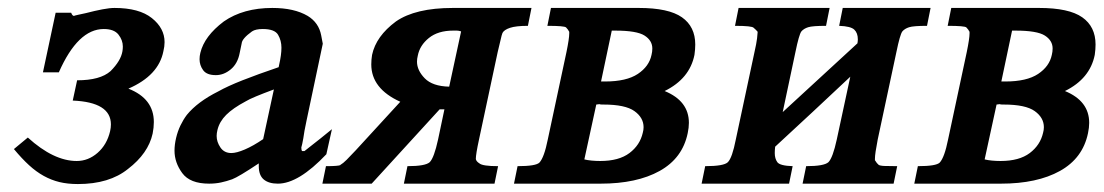

<svg xmlns="http://www.w3.org/2000/svg" viewBox="-20 -462 2776 483"><path d="M88 -280 120 -430H159Q162 -422 166 -422Q168 -423 177.5 -425Q187 -427 196 -429Q219 -435 237.5 -438.5Q256 -442 268 -442Q330 -442 362 -416.5Q394 -391 394 -356Q394 -345 391 -333Q379 -272 303 -239Q367 -214 367 -155Q367 -141 364 -126Q353 -76 302 -37Q255 1 176 1Q150 1 129.5 -4Q109 -9 90 -19.5Q71 -30 53 -46.5Q35 -63 15 -87L50 -116Q115 -57 173 -57Q202 -57 225.5 -77.5Q249 -98 257 -132Q259 -141 259 -149Q259 -205 163 -209L174 -260Q232 -260 258 -283Q284 -309 288 -333Q289 -339 289 -345Q289 -361 278 -375Q267 -389 241 -389Q176 -389 128 -280Z M679 0Q656 0 643.5 -10.5Q631 -21 631 -44Q631 -47 631 -51Q580 -17 564 -11Q550 -6 536 -3Q522 0 506 0Q458 0 438.5 -26.5Q419 -53 419 -83Q419 -98 423 -115Q427 -132 434 -146.5Q441 -161 450 -173Q477 -206 529 -232Q552 -245 590 -260Q628 -275 681 -293L682 -298Q688 -324 688 -342Q688 -360 679.5 -374.5Q671 -389 641 -389Q623 -389 614 -383Q589 -365 588 -353L583 -329Q578 -302 560.5 -287.5Q543 -273 523 -273Q500 -273 491 -285.5Q482 -298 482 -313Q482 -321 484 -329Q494 -371 543 -408Q592 -442 665 -442Q720 -442 754 -422Q782 -405 788 -373L792 -352L751 -158Q745 -130 743 -114Q740 -97 738 -91Q738 -84 740 -82H746Q748 -84 765 -97Q782 -110 815 -137L801 -74Q731 0 679 0ZM669 -237Q642 -227 624 -219.5Q606 -212 598 -207Q566 -190 549 -173Q532 -156 527 -135Q525 -127 525 -120Q525 -105 534.5 -91Q544 -77 562 -77Q575 -77 596 -86Q617 -95 642 -112Z M1317 -442 1308 -397Q1278 -397 1263 -392Q1248 -387 1244 -379Q1242 -374 1239.5 -362.5Q1237 -351 1232 -331L1185 -111Q1177 -74 1177 -62Q1178 -56 1186 -51Q1194 -44 1233 -44L1224 0H996L1005 -44Q1050 -44 1061 -54Q1072 -65 1082 -111L1098 -187H1086L915 0H791L800 -44Q832 -44 837 -47H836Q843 -51 852 -60Q861 -69 875 -84L987 -206Q914 -239 914 -300Q914 -312 916 -324Q926 -371 976 -408Q1025 -442 1119 -442ZM1110 -244 1140 -383Q1134 -385 1129.5 -385Q1125 -385 1120 -385Q1082 -385 1059 -366.5Q1036 -348 1031 -322Q1029 -314 1029 -307Q1029 -285 1048.5 -265Q1068 -245 1110 -244Z M1727 -324Q1715 -264 1652 -233Q1713 -208 1713 -153Q1713 -141 1710 -127Q1697 -64 1639.5 -32Q1582 0 1491 0H1273L1282 -44Q1328 -44 1337 -53Q1349 -66 1358 -111L1405 -331Q1412 -365 1412 -378Q1412 -380 1412 -382Q1409 -388 1404 -393Q1400 -397 1357 -397L1366 -442H1570Q1579 -442 1587 -442Q1662 -442 1695.5 -418.5Q1729 -395 1729 -350Q1729 -338 1727 -324ZM1492 -257H1502Q1556 -257 1584.5 -276Q1613 -295 1619 -324Q1621 -332 1621 -340Q1621 -360 1601.5 -372.5Q1582 -385 1528 -385H1519ZM1450 -61Q1458 -59 1468.5 -58Q1479 -57 1490 -57Q1537 -57 1563.5 -77Q1590 -97 1597 -128Q1599 -135 1599 -142Q1599 -166 1576 -182.5Q1553 -199 1498 -199Q1490 -199 1489.5 -199.5Q1489 -200 1488 -200Q1485 -200 1480 -199Z M1949 -180 2137 -353Q2138 -359 2138 -363Q2138 -379 2129 -387.5Q2120 -396 2091 -397L2100 -442H2321L2312 -397Q2278 -397 2267 -393.5Q2256 -390 2250 -383Q2244 -375 2235 -331L2188 -111Q2181 -75 2181 -63Q2181 -60 2181 -59L2180 -60Q2182 -58 2184 -54.5Q2186 -51 2190 -48H2189Q2193 -45 2204.5 -44.5Q2216 -44 2237 -44L2228 0H1999L2008 -44Q2053 -44 2064 -54Q2075 -65 2085 -111L2119 -269Q2071 -224 2025 -181Q1979 -138 1930 -93Q1929 -84 1929 -77Q1929 -63 1935.5 -54Q1942 -45 1974 -44L1965 0H1745L1754 -44Q1801 -44 1811 -54Q1822 -65 1831 -111L1878 -331Q1883 -353 1884.5 -365.5Q1886 -378 1886 -382Q1883 -386 1876 -392Q1872 -397 1829 -397L1838 -442H2067L2058 -397Q2024 -397 2013 -393.5Q2002 -390 1996 -383Q1990 -375 1981 -331Z M2734 -324Q2722 -264 2659 -233Q2720 -208 2720 -153Q2720 -141 2717 -127Q2704 -64 2646.5 -32Q2589 0 2498 0H2280L2289 -44Q2335 -44 2344 -53Q2356 -66 2365 -111L2412 -331Q2419 -365 2419 -378Q2419 -380 2419 -382Q2416 -388 2411 -393Q2407 -397 2364 -397L2373 -442H2577Q2586 -442 2594 -442Q2669 -442 2702.5 -418.5Q2736 -395 2736 -350Q2736 -338 2734 -324ZM2499 -257H2509Q2563 -257 2591.5 -276Q2620 -295 2626 -324Q2628 -332 2628 -340Q2628 -360 2608.5 -372.5Q2589 -385 2535 -385H2526ZM2457 -61Q2465 -59 2475.5 -58Q2486 -57 2497 -57Q2544 -57 2570.5 -77Q2597 -97 2604 -128Q2606 -135 2606 -142Q2606 -166 2583 -182.5Q2560 -199 2505 -199Q2497 -199 2496.5 -199.5Q2496 -200 2495 -200Q2492 -200 2487 -199Z"/></svg>

Font: New Athena Unicode
Style: Bold Italic
Weight: 700
Designer: J. Rusten 1997; rev. by R. Hancock 2001, 2002, rev. by D. Mastronarde 2002-2021
Foundry: Society for Classical Studies (formerly American Philological Association)
Version: Version 5.008